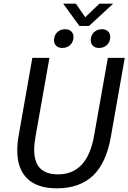

<svg xmlns="http://www.w3.org/2000/svg" viewBox="-20 -1015 699 1045"><path d="M74 -195Q74 -235 81 -274L156 -700H249L174 -276Q166 -231 166 -200Q166 -133 198 -99.5Q230 -66 296 -66Q455 -66 492 -276L567 -700H659L584 -274Q559 -128 486 -59Q413 10 289 10Q183 10 128.5 -43Q74 -96 74 -195ZM324 -995H393L444 -921L521 -995H596L465 -874H412ZM274 -795Q274 -822 291 -839Q308 -856 336 -856Q355 -856 367.5 -844.5Q380 -833 380 -815Q380 -788 363 -771Q346 -754 318 -754Q299 -754 286.5 -765.5Q274 -777 274 -795ZM474 -796Q474 -822 491 -839Q508 -856 536 -856Q555 -856 567.5 -844.5Q580 -833 580 -815Q580 -788 563 -771Q546 -754 518 -754Q498 -754 486 -765.5Q474 -777 474 -796Z"/></svg>

Font: Sarabun
Style: Italic
Weight: 400
Italic angle: -10°
Designer: Suppakit Chalermlarp | Katatrad Co.,Ltd.
Foundry: Cadson Demak Co.,Ltd.
Version: Version 1.000; ttfautohint (v1.6)